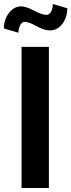

<svg xmlns="http://www.w3.org/2000/svg" viewBox="-47 -947 359 967"><path d="M199.2 0Q165 0 61.5 0Q61.5 -132.8 61.5 -533.2Q61.5 -578.1 61.5 -710.9Q95.7 -710.9 199.2 -710.9Q199.2 -533.2 199.2 0ZM292 -905.3Q292 -859.4 266.6 -826.2Q242.2 -793.9 203.1 -793.9Q174.8 -793.9 136.7 -815.4Q98.6 -836.9 77.1 -836.9Q63.5 -836.9 54.7 -820.3Q45.9 -804.7 45.9 -782.2Q21.5 -789.1 -27.3 -803.7Q-27.3 -848.6 -2 -881.8Q23.4 -915 61.5 -915Q83 -915 124 -893.6Q165 -872.1 187.5 -872.1Q200.2 -872.1 210 -887.7Q218.8 -903.3 218.8 -926.8Q243.2 -919.9 292 -905.3Z"/></svg>

Font: Noto Sans Hebrew DECATHLON 
Style: Bold
Weight: 400
Designer: Monotype Design Team
Version: Version 2.000;GOOG;noto-fonts:20170220:a8a215d2e889